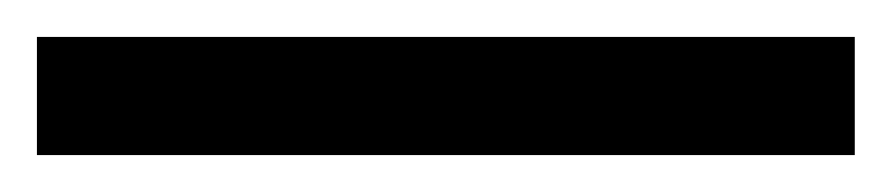

<svg xmlns="http://www.w3.org/2000/svg" viewBox="-24 -844 483 104"><path d="M439 -760H-4V-824H439Z"/></svg>

Font: Noto Sans Bengali UI ExtraCondensed
Style: Regular
Weight: 400
Width: 2
Designer: Jelle Bosma - Monotype Design Team
Foundry: Monotype Imaging Inc.
Version: Version 2.003; ttfautohint (v1.8.4.7-5d5b)